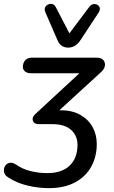

<svg xmlns="http://www.w3.org/2000/svg" viewBox="-65 -787 589 996"><path d="M189 189Q135 189 79 176Q23 163 -23 133Q-41 122 -44 105.5Q-47 89 -39.5 75.5Q-32 62 -17 58Q-2 54 17 66Q53 91 95 101Q137 111 180 111Q256 111 296.5 72Q337 33 337 -36Q337 -83 304 -113Q271 -143 206 -143H136Q111 -143 105.5 -161.5Q100 -180 120 -197L347 -407H96Q74 -407 62.5 -418.5Q51 -430 54 -448Q61 -488 102 -488H437Q460 -488 471 -475.5Q482 -463 479 -445Q476 -427 456 -410L243 -215H250Q310 -215 352 -191Q394 -167 415.5 -127.5Q437 -88 437 -40Q437 26 408 78Q379 130 323.5 159.5Q268 189 189 189ZM289 -540Q249 -540 233 -579L171 -722Q162 -742 172.5 -754.5Q183 -767 199.5 -767Q216 -767 225 -749L295 -614L398 -751Q410 -767 426 -766Q442 -765 450 -752.5Q458 -740 446 -721L354 -581Q328 -540 289 -540Z"/></svg>

Font: Nunito SemiBold
Style: Italic
Weight: 600
Italic angle: -9°
Designer: Vernon Adams
Foundry: Vernon Adams
Version: Version 3.601; ttfautohint (v1.8.2.53-6de2)